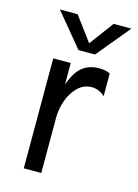

<svg xmlns="http://www.w3.org/2000/svg" viewBox="-100 -686 532 742"><g transform="rotate(15 166.0 -314.5)"><path d="M70 0V-440H140V-354Q153 -391 169.5 -411.5Q186 -432 207 -440.5Q228 -449 252 -449Q263 -449 274.5 -447Q286 -445 296 -440V-349Q284 -360 271 -365.5Q258 -371 244 -371Q212 -371 188.5 -348.5Q165 -326 152.5 -291.5Q140 -257 140 -220V0ZM156 -496 46 -629H117L198 -520H180L261 -629H332L222 -496Z"/></g></svg>

Font: Teachers
Style: Regular
Weight: 400
Designer: Alfredo Marco Pradil, Chank Diesel
Version: Version 1.001